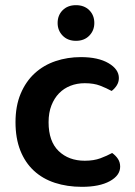

<svg xmlns="http://www.w3.org/2000/svg" viewBox="-20 -709 524 743"><path d="M168 -236Q168 -162 207 -124.5Q246 -87 308 -87Q343 -87 368.5 -96.5Q394 -106 414 -117Q428 -107 436.5 -94Q445 -81 445 -64Q445 -30 405 -8Q365 14 297 14Q240 14 192.5 -1.5Q145 -17 111 -48.5Q77 -80 58.5 -127Q40 -174 40 -236Q40 -299 60 -346.5Q80 -394 114.5 -425.5Q149 -457 195 -472.5Q241 -488 293 -488Q360 -488 400 -464.5Q440 -441 440 -407Q440 -391 431.5 -378Q423 -365 412 -357Q392 -368 367.5 -377.5Q343 -387 308 -387Q278 -387 252.5 -377Q227 -367 208.5 -348Q190 -329 179 -301Q168 -273 168 -236ZM274 -551Q242 -551 222.5 -571Q203 -591 203 -620Q203 -650 222.5 -669.5Q242 -689 274 -689Q306 -689 325.5 -669.5Q345 -650 345 -620Q345 -591 325.5 -571Q306 -551 274 -551Z"/></svg>

Font: Baloo 2 Latin SemiBold
Style: Regular
Weight: 400
Designer: Sarang Kulkarni and Ek Type
Foundry: Ek Type
Version: Version 1.001